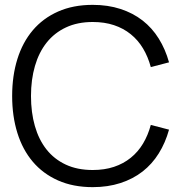

<svg xmlns="http://www.w3.org/2000/svg" viewBox="-20 -755 756 790"><path d="M361.5 15Q281 15 219 -12.5Q157 -40 115 -89.5Q73 -139 51.5 -208Q30 -277 30 -360Q30 -443 51.5 -512Q73 -581 115 -630.5Q157 -680 219 -707.5Q281 -735 361.5 -735Q424 -735 475.5 -718.2Q527 -701.5 566.5 -670.8Q606 -640 633.2 -596.2Q660.5 -552.5 675.5 -498.5L600.5 -479Q589 -521.5 568.5 -555.8Q548 -590 518 -614.2Q488 -638.5 449 -651.5Q410 -664.5 361.5 -664.5Q299 -664.5 251.5 -642.2Q204 -620 172 -579.8Q140 -539.5 123.8 -483.5Q107.5 -427.5 107.5 -360Q107.5 -292.5 123.5 -236.5Q139.5 -180.5 171.2 -140.2Q203 -100 250.5 -77.8Q298 -55.5 361.5 -55.5Q410 -55.5 449 -68.5Q488 -81.5 518 -105.8Q548 -130 568.5 -164.2Q589 -198.5 600.5 -241L675.5 -221.5Q660.5 -167.5 633.2 -123.8Q606 -80 566.5 -49.2Q527 -18.5 475.5 -1.8Q424 15 361.5 15Z"/></svg>

Font: Vela Sans
Style: Regular
Weight: 400
Designer: Principal design: Mikhail Sharanda - project Manrope.
Design modification: Ravid Balaliev
Foundry: Mikhail Sharanda
Version: Version 1.001;August 23, 2023;FontCreator 14.0.0.2901 64-bit